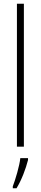

<svg xmlns="http://www.w3.org/2000/svg" viewBox="-20 -780 216 1021"><path d="M107 0V-760H70V0ZM129 71V61H88C84 101 62 175 48 211V221H68C95 177 117 118 129 71Z"/></svg>

Font: Noto Sans Sinhala ExtraCondensed ExtraLight
Style: Regular
Weight: 200
Width: 2
Designer: Jelle Bosma - Monotype Design Team
Foundry: Monotype Imaging Inc.
Version: Version 2.006